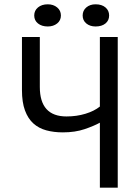

<svg xmlns="http://www.w3.org/2000/svg" viewBox="-20 -872 640 892"><path d="M165 -700V-468Q165 -331 289 -331Q336 -331 377 -343.5Q418 -356 444 -377V-700H527V0H444V-302Q417 -287 373 -272Q329 -257 272 -257Q230 -257 195 -266.5Q160 -276 135 -298.5Q110 -321 96 -359Q82 -397 82 -453V-700ZM139 -800Q139 -823 156.5 -837.5Q174 -852 202 -852Q228 -852 245.5 -837.5Q263 -823 263 -800Q263 -777 245.5 -763Q228 -749 202 -749Q174 -749 156.5 -763Q139 -777 139 -800ZM364 -800Q364 -823 381 -837.5Q398 -852 424 -852Q453 -852 470 -837.5Q487 -823 487 -800Q487 -777 470 -763Q453 -749 424 -749Q398 -749 381 -763Q364 -777 364 -800Z"/></svg>

Font: PT Mono
Style: Regular
Weight: 400
Monospace: yes
Designer: A.Korolkova, I.Chaeva
Foundry: ParaType Ltd
Version: Version 1.001W OFL